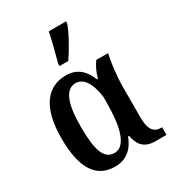

<svg xmlns="http://www.w3.org/2000/svg" viewBox="-192 -907 936 1029"><g transform="rotate(-30 276.0 -393.0)"><path d="M227 -606H281C316 -657 357 -728 377 -784V-796H270C259 -739 241 -673 227 -621ZM217 10C290 10 332 -32 357 -96H363C372 -43 397 0 470 0H539V-47H533C487 -47 465 -79 465 -146V-336C465 -404 477 -497 487 -536H414C393 -508 380 -476 371 -444H365C343 -503 302 -546 231 -546C118 -546 42 -460 42 -267C42 -75 103 10 217 10ZM250 -55C186 -55 163 -123 163 -266C163 -408 191 -484 255 -484C299 -484 335 -442 348 -347V-309C348 -168 323 -55 250 -55Z"/></g></svg>

Font: Noto Serif Condensed Semi
Style: Regular
Weight: 600
Width: 3
Designer: Monotype Design Team
Foundry: Monotype Imaging Inc.
Version: Version 1.002